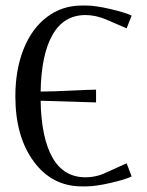

<svg xmlns="http://www.w3.org/2000/svg" viewBox="-20 -662 529 690"><path d="M273.9 -642.1H290Q323.2 -642.1 377.2 -629.4Q431.2 -616.7 453.1 -606L435.1 -560.1L361.8 -591.8Q323.7 -607.9 287.1 -607.9Q209.5 -607.9 168.9 -537.1Q128.4 -466.3 126 -333H131.8Q164.1 -333 235.4 -336.4Q306.6 -339.8 325.2 -339.8V-293.9L131.8 -299.8H126Q128.4 -166 168.7 -95.5Q209 -24.9 287.1 -24.9Q326.7 -24.9 361.8 -42L435.1 -75.2L453.1 -27.8Q431.2 -17.1 377.2 -4.6Q323.2 7.8 290 7.8H273.9Q167 7.8 101.1 -81.8Q35.2 -171.4 35.2 -315.9Q35.2 -411.1 64.7 -485.4Q94.2 -559.6 148.7 -600.8Q203.1 -642.1 273.9 -642.1Z"/></svg>

Font: Resagokr
Style: Regular
Weight: 500
Designer: gluk
Foundry: gluk
Version: Version 0.95